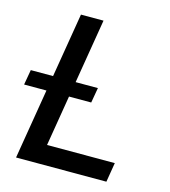

<svg xmlns="http://www.w3.org/2000/svg" viewBox="-127 -814 799 902"><g transform="rotate(15 273.0 -363.5)"><path d="M-17.8 -340.9 -5 -414.4H103.3L155.2 -727.3H264.9L213.1 -414.4H321.4L308.6 -340.9H200.6L159.8 -94.5H489.3L473.7 0H34.4L90.9 -340.9Z"/></g></svg>

Font: Inter P Medium
Style: Italic
Weight: 500
Italic angle: 9.39999°
Designer: Rasmus Andersson
Foundry: rsms
Version: Version 3.018;git-588b23468